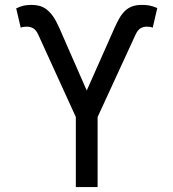

<svg xmlns="http://www.w3.org/2000/svg" viewBox="-20 -757 702 777"><path d="M286.9 -283.4 134.9 -616.5Q126.8 -634.6 115.4 -641.9Q104 -649.1 88.1 -649.1Q81.7 -649.1 74.4 -648.1Q67.1 -647 63.9 -644.9L45.5 -723Q62.5 -731.5 76.7 -734.4Q90.9 -737.2 108 -737.2Q125.7 -737.2 140.8 -733Q155.9 -728.7 169.6 -718Q183.2 -707.4 195.7 -689.3Q208.1 -671.2 220.2 -643.5L331 -390.6L443.2 -643.5Q453.1 -665.8 463.1 -683.2Q473 -700.6 485.6 -712.7Q498.2 -724.8 514.7 -731Q531.2 -737.2 554 -737.2Q571 -737.2 585.2 -734.6Q599.4 -731.9 616.5 -724.4L598 -644.9Q594.8 -647 588.1 -648.1Q581.3 -649.1 573.9 -649.1Q558.9 -649.1 547.8 -641.9Q536.6 -634.6 528.4 -616.5L375 -283.4V0H286.9Z"/></svg>

Font: Interop
Style: Regular
Weight: 400
Designer: Rasmus Andersson, Google, Jang Haemin
Foundry: jhaemin
Version: Version 1.008